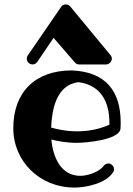

<svg xmlns="http://www.w3.org/2000/svg" viewBox="-20 -821 600 867"><path d="M474 -258C432 -239 383 -228 328 -228C276 -228 232 -239 211 -245C214 -321 232 -438 335 -450C434 -436 474 -364 474 -266C474 -263 474 -260 474 -258ZM524 -239C524 -241 525 -251 525 -267C525 -409 458 -497 304 -503C142 -503 40 -408 40 -242C40 -92 160 26 316 26C370 26 457 7 489 -41C493 -45 495 -51 495 -57C495 -70 483 -83 469 -83C462 -83 454 -79 449 -73C430 -45 376 -27 343 -27C255 -27 219 -111 212 -191C238 -184 280 -176 327 -176C368 -176 518 -189 524 -239ZM459 -530C471 -530 485 -541 485 -556C485 -562 483 -567 479 -572L297 -792C292 -798 285 -801 276 -801C268 -801 260 -797 256 -790L105 -570C102 -566 101 -561 101 -556C101 -543 112 -530 127 -530C135 -530 143 -534 148 -541L222 -650L318 -539C323 -533 330 -530 337 -530Z"/></svg>

Font: Ribeye
Style: Regular
Weight: 400
Designer: Astigmatic (AOETI)
Foundry: Astigmatic (AOETI)
Version: Version 1.000